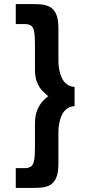

<svg xmlns="http://www.w3.org/2000/svg" viewBox="-20 -778 423 950"><path d="M100 54Q121 54 132.5 46.5Q144 39 148.5 17Q153 -5 153 -49V-167Q153 -207 164.5 -234Q176 -261 191.5 -277.5Q207 -294 219 -302Q207 -311 191 -327Q175 -343 164 -369Q153 -395 153 -431V-558Q153 -603 148.5 -624Q144 -645 132.5 -652Q121 -659 100 -659H58V-758H128Q154 -758 178.5 -756.5Q203 -755 223.5 -745.5Q244 -736 256.5 -711Q269 -686 269 -638V-477Q269 -456 273 -433.5Q277 -411 286 -392Q295 -373 311 -361Q327 -349 349 -348V-253Q327 -252 311 -240Q295 -228 286 -209Q277 -190 273 -167.5Q269 -145 269 -124V32Q269 79 257 104Q245 129 225 139Q205 149 179.5 150.5Q154 152 128 152H58V54Z"/></svg>

Font: Josefin Sans Thin SemiBold
Style: Regular
Weight: 600
Version: Version 2.000